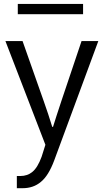

<svg xmlns="http://www.w3.org/2000/svg" viewBox="-20 -736 531 985"><path d="M71.3 -663.1Q71.3 -676.8 71.3 -715.8Q155.3 -715.8 406.2 -715.8Q406.2 -702.1 406.2 -663.1Q322.3 -663.1 71.3 -663.1ZM7.8 -525.4Q29.3 -525.4 95.7 -525.4Q123 -448.2 204.1 -217.8Q228.5 -149.4 248 -85Q249 -85 252 -85Q266.6 -132.8 294.9 -217.8Q329.1 -320.3 398.4 -525.4Q419.9 -525.4 484.4 -525.4Q427.7 -372.1 257.8 87.9Q228.5 166 189.5 197.3Q151.4 229.5 95.7 229.5Q85.9 229.5 66.4 229.5Q66.4 213.9 66.4 167Q71.3 167 84 167Q121.1 167 146.5 145.5Q172.9 124 193.4 68.4Q200.2 47.9 212.9 6.8Q161.1 -126 7.8 -525.4Z"/></svg>

Font: Gothic A1
Style: Regular
Weight: 400
Designer: HanYang I&C Co.,Ltd.
Version: Version 2.50